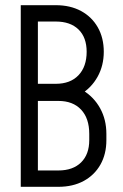

<svg xmlns="http://www.w3.org/2000/svg" viewBox="-20 -720 475 740"><path d="M195 -331V-397Q251 -397 282.5 -430Q314 -463 314 -521H380Q380 -467 356 -424Q332 -381 290 -356Q248 -331 195 -331ZM96 0V-63H205V0ZM96 -331V-397H205V-331ZM324 -179V-205H390V-179ZM324 -204Q324 -264 292.5 -297.5Q261 -331 205 -331V-397Q258 -397 300 -371.5Q342 -346 366 -302.5Q390 -259 390 -204ZM96 -637V-700H195V-637ZM380 -520H314Q314 -576 282.5 -606.5Q251 -637 195 -637V-700Q251 -700 292.5 -677.5Q334 -655 357 -614.5Q380 -574 380 -520ZM390 -180Q390 -126 367 -85.5Q344 -45 302.5 -22.5Q261 0 205 0V-63Q261 -63 292.5 -94Q324 -125 324 -180ZM60 0V-700H126V0Z"/></svg>

Font: Akshar Light Light
Style: Regular
Weight: 300
Version: Version 1.100